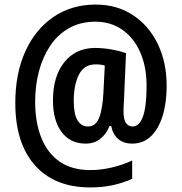

<svg xmlns="http://www.w3.org/2000/svg" viewBox="-20 -737 796 841"><path d="M710 -360Q710 -287 692.5 -230Q675 -173 641.5 -140.5Q608 -108 559 -108Q521 -108 497.5 -128.5Q474 -149 467 -185H460Q445 -149 419 -128.5Q393 -108 355 -108Q288 -108 250 -158.5Q212 -209 212 -297Q212 -403 262 -465Q312 -527 397 -527Q430 -527 467.5 -520.5Q505 -514 532 -504L523 -297Q522 -283 521.5 -270Q521 -257 521 -251Q521 -213 532 -198Q543 -183 560 -183Q622 -183 622 -361Q622 -446 593.5 -509.5Q565 -573 514.5 -607.5Q464 -642 399 -642Q332 -642 282 -613.5Q232 -585 199.5 -536Q167 -487 150.5 -424.5Q134 -362 134 -292Q134 -201 161 -133.5Q188 -66 241.5 -29Q295 8 376 8Q422 8 470.5 -3.5Q519 -15 559 -34V46Q520 64 474.5 74Q429 84 376 84Q219 84 133 -13Q47 -110 47 -286Q47 -415 91 -512Q135 -609 214.5 -663Q294 -717 399 -717Q492 -717 562 -671Q632 -625 671 -544.5Q710 -464 710 -360ZM303 -295Q303 -237 319.5 -210Q336 -183 365 -183Q399 -183 414 -220.5Q429 -258 433 -331L439 -450Q423 -455 398 -455Q349 -455 326 -410.5Q303 -366 303 -295Z"/></svg>

Font: Noto Sans Gurmukhi Condensed SemiBold
Style: Regular
Weight: 600
Width: 3
Designer: Jelle Bosma - Monotype Design Team
Foundry: Monotype Imaging Inc.
Version: Version 2.004; ttfautohint (v1.8.4.7-5d5b)